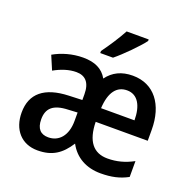

<svg xmlns="http://www.w3.org/2000/svg" viewBox="-135 -902 1050 1047"><g transform="rotate(20 390.0 -378.0)"><path d="M553 -766H425C401 -721 363 -663 330 -618V-606H404C450 -643 524 -718 553 -757ZM540 -551C475 -551 427 -527 393 -481C366 -529 320 -551 252 -551C189 -551 129 -533 82 -506L116 -426C159 -450 202 -464 244 -464C296 -464 326 -433 326 -365V-332L248 -329C110 -324 38 -266 38 -155C38 -56 96 10 189 10C275 10 325 -25 370 -95C407 -25 474 10 555 10C619 10 666 -1 712 -26V-118C664 -92 617 -79 563 -79C481 -79 437 -134 435 -245H737V-308C737 -454 665 -551 540 -551ZM538 -465C601 -465 631 -408 631 -325H437C442 -420 479 -465 538 -465ZM325 -259V-210C325 -124 281 -77 220 -77C177 -77 151 -101 151 -157C151 -219 184 -253 271 -256Z"/></g></svg>

Font: Noto Sans UI SemiCondensed Medium
Style: Regular
Weight: 500
Width: 4
Designer: Monotype Design Team
Foundry: Monotype Imaging Inc.
Version: Version 1.901